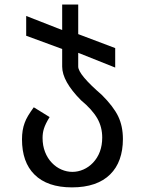

<svg xmlns="http://www.w3.org/2000/svg" viewBox="-20 -625 642 852"><path d="M468.8 148.9Q497.1 121.1 511.2 81.5Q525.4 42 525.4 -7.8Q525.4 -65.4 504.4 -108.9Q483.4 -152.3 432.1 -203.6Q327.1 -294.4 327.1 -329.6V-390.6L491.2 -325.2V-411.6L327.1 -473.6V-605H255.9V-491.7L96.2 -554.2V-466.3L255.9 -407.7V-329.6Q255.9 -264.6 339.4 -180.2Q388.7 -139.6 412.1 -99.1Q433.6 -61 433.6 -14.6Q433.6 53.7 392.6 97.2Q374 116.7 350.1 127.2Q326.2 137.7 301.3 137.7Q276.4 137.7 252.7 127.4Q229 117.2 210.4 97.7Q190.9 77.6 179.9 49.3Q168.9 21 168.9 -13.2Q168.9 -34.7 174.8 -53.7Q181.6 -75.7 200.2 -105.5L129.9 -148.9Q114.3 -127.4 104.5 -111.1Q94.7 -94.7 89.4 -79.6Q77.6 -48.3 77.6 -6.8Q77.6 94.7 132.8 149.4Q189.9 206.5 299.3 206.5Q355 206.5 397.7 191.9Q440.4 177.2 468.8 148.9Z"/></svg>

Font: Hack Dev
Style: Regular
Weight: 400
Designer: Christopher Simpkins
Foundry: Christopher Simpkins
Version: Version 2.0315